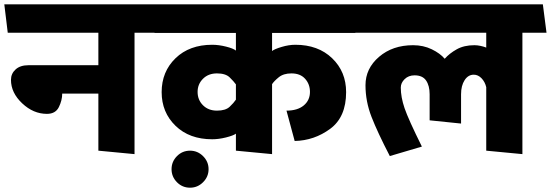

<svg xmlns="http://www.w3.org/2000/svg" viewBox="-31 -700 2559 892"><path d="M426 0V-265H258Q258 -234 242.5 -202.5Q227 -171 187 -171Q124 -171 72 -220Q20 -269 20 -329Q20 -358 41.5 -377.5Q63 -397 101 -397H426V-548H5L-11 -680H689L706 -548H594V16Z M977 -186Q1017 -186 1036 -204Q1055 -222 1065 -237V-308Q1055 -322 1036 -340.5Q1017 -359 977 -359Q937 -359 912 -334Q887 -309 887 -273Q887 -236 912 -211Q937 -186 977 -186ZM1065 0V-79Q1053 -70 1019 -61.5Q985 -53 955 -53Q849 -53 784.5 -115.5Q720 -178 720 -272Q720 -367 784.5 -429.5Q849 -492 955 -492Q985 -492 1019 -483.5Q1053 -475 1065 -465V-547H687Q683 -581 679 -613.5Q675 -646 671 -680H1604L1620 -547H1233V-463Q1244 -472 1277.5 -482Q1311 -492 1341 -492Q1447 -492 1512 -429.5Q1577 -367 1577 -272Q1577 -156 1503 -101.5Q1429 -47 1338 -45L1300 -186Q1351 -186 1380 -210Q1409 -234 1409 -273Q1409 -309 1386.5 -334Q1364 -359 1323 -359Q1286 -359 1264 -341Q1242 -323 1233 -309V16ZM766 86Q766 51 791 25.5Q816 0 852 0Q887 0 912.5 25.5Q938 51 938 86Q938 121 912.5 146.5Q887 172 852 172Q816 172 791 146.5Q766 121 766 86Z M2228 0V-295Q2222 -320 2206 -336.5Q2190 -353 2170 -353Q2144 -353 2127.5 -327.5Q2111 -302 2111 -262V-126L1965 -141V-262Q1965 -302 1948.5 -326Q1932 -350 1895 -350Q1867 -350 1849 -332.5Q1831 -315 1831 -293Q1831 -249 1848.5 -197.5Q1866 -146 1929 -19L1780 25Q1723 -85 1695 -157Q1667 -229 1667 -304Q1667 -382 1730 -436Q1793 -490 1888 -490Q1936 -490 1975 -471Q2014 -452 2035 -427Q2057 -452 2091 -471Q2125 -490 2173 -490Q2186 -490 2200.5 -487Q2215 -484 2228 -479V-548H1615L1599 -680H2491L2508 -548H2396V16Z"/></svg>

Font: Palanquin Dark SemiBold
Style: Regular
Weight: 600
Designer: Pria Ravichandran
Version: Version 1.001